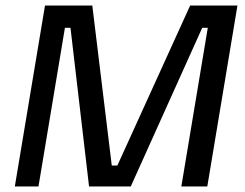

<svg xmlns="http://www.w3.org/2000/svg" viewBox="-20 -670 882 690"><path d="M33.3 0 141.7 -650H311.7L381.7 -75H401.7L663.3 -650H833.3L725 0H631.7L726.7 -570H706.7L450 0H300L233.3 -570H213.3L118.3 0Z"/></svg>

Font: Familjen Grotesk
Style: Italic
Weight: 400
Italic angle: -9.46201°
Designer: Anders Wikstroem, Jonas Baeckman, Matilda Gysing, Kristian Moeller
Foundry: Familjen STHLM AB
Version: Version 2.000